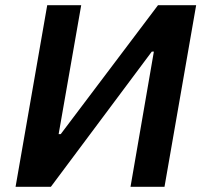

<svg xmlns="http://www.w3.org/2000/svg" viewBox="-20 -720 784 740"><path d="M40 0H176L565 -521H573L483 0H614L736 -700H589L214 -203H206L293 -700H162Z"/></svg>

Font: Fixel Display SemiBold
Style: Italic
Weight: 600
Italic angle: -10°
Designer: AlfaBravo + MacPaw
Foundry: Kyrylo Tkachov, Marchela Mozhyna, Serhii Makarenko, Maria Weinstein, Zakhar Kryvoshyya
Version: Version 1.210;Glyphs 3.2 (3217)